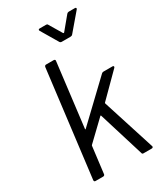

<svg xmlns="http://www.w3.org/2000/svg" viewBox="-218 -981 922 1070"><g transform="rotate(-30 243.0 -446.0)"><path d="M59 -10 143 -690Q145 -700 154 -700H203Q208 -700 210.5 -697Q213 -694 212 -690L162 -281Q161 -279 162.5 -278Q164 -277 166 -279L399 -501Q404 -506 411 -506H470Q475 -506 476.5 -502Q478 -498 474 -494L332 -352Q330 -350 331 -347L438 -12L439 -9Q439 0 429 0H376Q368 0 367 -8L277 -300Q277 -301 275.5 -301.5Q274 -302 273 -301L152 -185Q149 -182 149 -180L128 -10Q128 -6 125 -3Q122 0 117 0H68Q59 0 59 -10ZM215 -885Q215 -892 224 -892H263Q273 -892 275 -886L324 -804Q325 -803 327 -803Q329 -803 330 -804L398 -886Q403 -892 411 -892H450Q456 -892 457.5 -888.5Q459 -885 455 -880L363 -772Q358 -766 349 -766H293Q285 -766 281 -772L217 -880Z"/></g></svg>

Font: Barlow
Style: Italic
Weight: 400
Italic angle: -7°
Designer: Jeremy Tribby
Foundry: Tribby Type
Version: Version 1.408